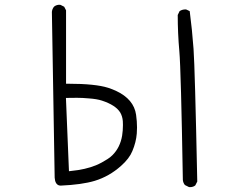

<svg xmlns="http://www.w3.org/2000/svg" viewBox="-20 -768 1040 806"><path d="M256.8 -356.9Q279.3 -357.4 302.7 -357.4Q326.2 -357.4 352.1 -355Q387.2 -352.5 407.7 -345.7Q465.8 -326.7 484.9 -295.4Q494.1 -279.3 495.6 -259.3Q496.1 -250.5 496.1 -243.2Q496.1 -220.2 492.7 -198.7Q484.4 -148.9 452.1 -116.7Q442.9 -107.4 431.2 -100.1Q407.2 -84.5 382.8 -74.2Q338.9 -56.2 278.3 -50.3L269.5 -49.3ZM555.2 -232.9Q555.2 -258.3 551.3 -286.1Q542 -351.6 466.8 -386.7Q451.7 -393.6 434.1 -399.4Q380.4 -416.5 265.6 -416.5H257.3V-724.6L249.5 -739.7L233.9 -747.6Q231.9 -748 228 -748Q224.1 -748 218.3 -746.3Q212.4 -744.6 207 -740.2Q199.2 -731 197.8 -718.3L209.5 -22Q211.4 5.4 228 10.3Q231 10.7 234.4 11.2Q323.7 7.3 377.4 -8.8Q438.5 -27.3 488.3 -71.8Q522.9 -102.5 535.6 -133.8Q551.3 -170.9 554.2 -207.5Q555.2 -220.2 555.2 -232.9ZM776.9 17.6Q791 17.6 799.8 10.3L808.1 -5.9Q798.3 -481.4 792.5 -562.5Q786.6 -643.6 776.4 -721.2L762.2 -728Q760.3 -728.5 758.8 -728.5Q744.6 -728.5 733.9 -721.2L726.1 -705.1Q726.1 -628.4 732.9 -552.2Q739.7 -476.1 747.6 -12.2Q749 0 756.3 8.8L772.9 17.1Q774.9 17.6 776.9 17.6Z"/></svg>

Font: NaikaiFont
Style: Light
Weight: 300
Version: Version 1.89